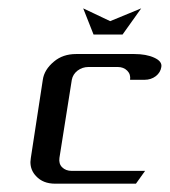

<svg xmlns="http://www.w3.org/2000/svg" viewBox="-20 -442 408 462"><path d="M53.2 -52.2Q53.2 -55.2 54.2 -62L83 -250Q86.4 -274.4 109.9 -293.9Q131.3 -312 163.1 -312H303.2Q332 -312 351.1 -303.2Q370.6 -294.4 368.2 -280.8Q366.2 -267.6 355 -258.8Q343.3 -250 328.1 -250H293Q294.9 -263.2 286.1 -272Q277.3 -280.8 263.2 -280.8H192.9Q178.2 -280.8 166.5 -272Q155.3 -263.2 152.8 -250L123 -62Q121.1 -47.9 129.4 -39.6Q138.2 -30.8 152.8 -30.8H329.1L307.1 0H112.8Q83.5 0 66.9 -18.1Q53.2 -32.2 53.2 -52.2ZM180.2 -421.9 245.1 -391.1 319.8 -421.9 274.9 -358.9H205.1Z"/></svg>

Font: Hhenum
Style: Italic
Weight: 400
Designer: T. Christopher White
Version: Version 1.0